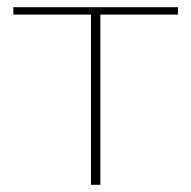

<svg xmlns="http://www.w3.org/2000/svg" viewBox="-20 -513 531 533"><path d="M17 -493H474V-472.5H258.5V0H232.5V-472.5H17Z"/></svg>

Font: Lato Thin
Style: Regular
Weight: 200
Designer: Lukasz Dziedzic
Foundry: tyPoland Lukasz Dziedzic
Version: Version 2.007; 2014-02-27